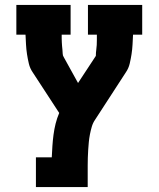

<svg xmlns="http://www.w3.org/2000/svg" viewBox="-20 -755 640 775"><path d="M125 0V-120H189Q190 -143 191.5 -165.5Q193 -188 196 -211Q199 -234 204.5 -256Q210 -278 219 -299Q219 -299 219 -299Q219 -299 219 -299L112 -463Q101 -479 96.5 -498Q92 -517 89 -536.5Q86 -556 85 -575.5Q84 -595 83 -615Q83 -615 83 -615Q83 -615 83 -615H46V-735H265V-615H229Q229 -608 229 -600.5Q229 -593 229.5 -585Q230 -577 230.5 -569.5Q231 -562 232 -554.5Q233 -547 233 -539Q233 -531 237 -525L295 -420L366 -528Q366 -529 366.5 -529.5Q367 -530 367 -530Q367 -531 367 -531.5Q367 -532 367 -532Q367 -543 368.5 -553Q370 -563 370.5 -573.5Q371 -584 371 -594.5Q371 -605 371 -615H335V-735H554V-615H517Q517 -615 517 -615Q517 -615 517 -615Q516 -595 515 -575.5Q514 -556 511 -536.5Q508 -517 503.5 -498Q499 -479 488 -463L364 -272Q355 -259 350.5 -243.5Q346 -228 343 -212.5Q340 -197 338.5 -181.5Q337 -166 336 -150Q335 -134 334.5 -118.5Q334 -103 334 -87V0Z"/></svg>

Font: Iosevka Curly Slab HvEx
Style: Regular
Weight: 900
Width: 7
Monospace: yes
Designer: Belleve Invis
Foundry: Belleve Invis
Version: Version 11.1.0; ttfautohint (v1.8.3)